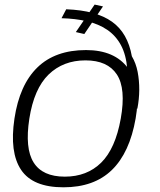

<svg xmlns="http://www.w3.org/2000/svg" viewBox="-20 -813 698 838"><path d="M257 4.5Q390.5 4.5 468.2 -71Q546 -146.5 572 -296Q597 -437 538.5 -515.8Q480 -594.5 355.5 -594.5Q221 -594.5 143 -518.5Q65 -442.5 43 -295Q21 -148 72 -71.8Q123 4.5 257 4.5ZM263 -42Q165.5 -42 126.8 -103.8Q88 -165.5 108 -295Q128.5 -426 192.2 -487.8Q256 -549.5 353 -549.5Q449.5 -549.5 490 -488Q530.5 -426.5 507 -295Q483.5 -164 421.5 -103Q359.5 -42 263 -42ZM579.5 -338.5Q587.5 -380 587.8 -420.8Q588 -461.5 580.8 -499.2Q573.5 -537 555.5 -567.5Q546.5 -618 525 -655.8Q503.5 -693.5 468.8 -718.2Q434 -743 384.5 -756.5Q335 -770 269 -772.5L248.5 -733.5Q309 -732 359.5 -720.2Q410 -708.5 447.5 -683.2Q485 -658 507.8 -616Q530.5 -574 535.5 -510.8Q540.5 -447.5 525 -359.5ZM348 -664.5 429.5 -785 393 -793 311 -673Z"/></svg>

Font: Anybody SemiExpanded Light
Style: Italic
Weight: 300
Width: 6
Italic angle: -10°
Version: Version 1.113;gftools[0.9.25]